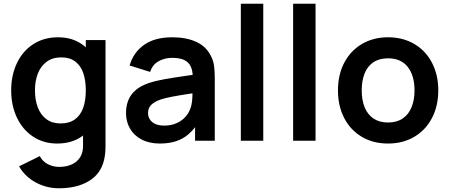

<svg xmlns="http://www.w3.org/2000/svg" viewBox="-20 -755 2411 1030"><path d="M296.8 255Q229.2 255 171.5 223.6Q113.8 192.2 82.3 137.5L193.5 82.5Q208.2 110.8 236.2 125.5Q264.3 140.3 297.7 140.3Q335.8 140.3 364.9 127.1Q394 113.9 410.2 88.1Q426.3 62.2 425.5 24.2V-129.7H440.3V-540H546V25.8Q546 70.5 538.5 102.2Q520.7 178.2 456.4 216.6Q392.1 255 296.8 255ZM286.7 15Q213.4 15 157.3 -22.2Q101.2 -59.4 70.6 -124.4Q40 -189.4 40 -270.2Q40 -351.9 71 -416.8Q101.9 -481.8 159 -518.4Q216.1 -555 291.2 -555Q365.9 -555 419 -518.1Q472.2 -481.2 499.3 -416.8Q526.5 -352.3 526.5 -270.2Q526.5 -187.8 499 -123.3Q471.4 -58.8 417.3 -21.9Q363.2 15 286.7 15ZM305 -92.8Q351.9 -92.8 382 -114.8Q412.2 -136.7 426.2 -176.3Q440.3 -215.9 440.3 -270.2Q440.3 -324.2 426.5 -363.7Q412.6 -403.2 383.3 -425.2Q354 -447.2 309.2 -447.2Q262.1 -447.2 230.4 -423.9Q198.7 -400.6 183.1 -360.6Q167.5 -320.7 167.5 -270.2Q167.5 -219.2 182.6 -179.2Q197.7 -139.2 228.5 -116Q259.4 -92.8 305 -92.8Z M837.2 15Q780.4 15 739.4 -6.7Q698.4 -28.4 677.2 -65.6Q656 -102.8 656 -148Q656 -208.2 685.8 -248.1Q715.5 -288.1 778.8 -309.5Q815.7 -321.9 865.8 -330.7Q915.9 -339.4 1008.2 -352.7Q1020.6 -354.6 1033.2 -356.2Q1045.8 -357.9 1057.7 -359.8L1014.3 -335.7Q1014.6 -373.6 1003.6 -397.6Q992.7 -421.6 968.2 -433.1Q943.7 -444.7 903.3 -444.7Q863.2 -444.7 830.5 -426.3Q797.8 -407.9 785.5 -369.2L675.3 -403.7Q695.8 -474.4 753.4 -514.7Q811 -555 903.7 -555Q978.9 -555 1032.5 -530.6Q1086.1 -506.2 1111.7 -454.5Q1124.8 -428.8 1128.5 -401Q1132.2 -373.2 1132.2 -331.3V0H1026.5V-117.2L1044 -97.8Q1019.1 -58.6 989.7 -33.7Q960.3 -8.8 922.9 3.1Q885.5 15 837.2 15ZM861 -81.2Q899.4 -81.2 928.6 -94.9Q957.8 -108.6 975.5 -129Q993.2 -149.4 1000.3 -170.7Q1007.9 -188.3 1010.3 -211.4Q1012.7 -234.4 1012.7 -261.5V-271.7L1049.7 -260.5L1006 -253.4Q938.3 -243.1 902 -236.1Q865.7 -229.1 839.5 -220.5Q807.2 -208.6 790.7 -191.8Q774.2 -174.9 774.2 -149.5Q774.2 -129.3 784.2 -113.9Q794.2 -98.5 813.6 -89.8Q833.1 -81.2 861 -81.2Z M1272 0V-735H1392.3V0Z M1552.5 0V-735H1672.8V0Z M2061.7 15Q1981.5 15 1920.6 -21.2Q1859.7 -57.4 1826.3 -122.2Q1793 -186.9 1793 -270.2Q1793 -353.9 1826.8 -418.6Q1860.7 -483.2 1921.8 -519.1Q1983 -555 2061.7 -555Q2141.9 -555 2203 -518.8Q2264.2 -482.7 2297.7 -417.8Q2331.2 -353 2331.2 -270.2Q2331.2 -186.7 2297.4 -122Q2263.7 -57.2 2202.5 -21.1Q2141.3 15 2061.7 15ZM2061.7 -97.8Q2108.2 -97.8 2140.1 -119.3Q2172 -140.8 2187.8 -179.8Q2203.7 -218.8 2203.7 -270.2Q2203.7 -350.2 2167.2 -396.2Q2130.7 -442.2 2061.7 -442.2Q2014.2 -442.2 1982.8 -420.8Q1951.2 -399.5 1935.9 -360.9Q1920.5 -322.2 1920.5 -270.2Q1920.5 -217 1936.6 -178.2Q1952.8 -139.5 1984.2 -118.7Q2015.8 -97.8 2061.7 -97.8Z"/></svg>

Font: Hauora
Style: Regular
Weight: 400
Designer: Wayne Shih
Foundry: WCYS
Version: Version 1.001